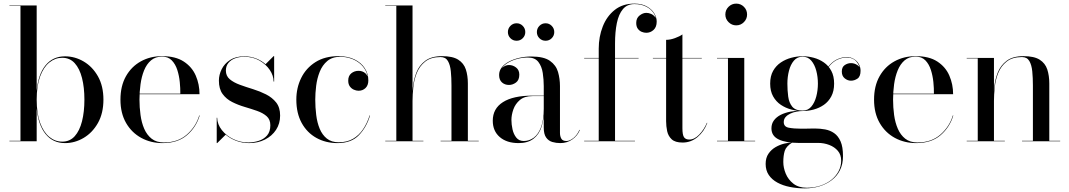

<svg xmlns="http://www.w3.org/2000/svg" viewBox="-20 -780 5904 1060"><path d="M339 10Q272 10 231.5 -40.2Q191 -90.5 182.5 -181.5V0H32V-2.5H93V-747.5H32V-750H182.5V-278.5Q191 -370 231.5 -419.5Q272 -469 339 -469Q393.5 -469 442 -440.5Q490.5 -412 520.8 -358.5Q551 -305 551 -230Q551 -155 520.8 -101.2Q490.5 -47.5 442 -18.8Q393.5 10 339 10ZM323.5 2Q365.5 2 392.5 -28Q419.5 -58 432.8 -110.5Q446 -163 446 -230Q446 -297 432.8 -349.2Q419.5 -401.5 392.5 -431.2Q365.5 -461 323.5 -461Q284.5 -461 252.5 -435.2Q220.5 -409.5 201.5 -358Q182.5 -306.5 182.5 -230Q182.5 -153.5 201.5 -101.8Q220.5 -50 252.5 -24Q284.5 2 323.5 2Z M878 10Q812.5 10 759.8 -18.8Q707 -47.5 676 -101.2Q645 -155 645 -230Q645 -305 675.2 -358.8Q705.5 -412.5 757.5 -441.2Q809.5 -470 875 -470Q949 -470 994.5 -440.2Q1040 -410.5 1060.8 -362.5Q1081.5 -314.5 1081.5 -260H712V-263H975.5Q976 -292 972.5 -327Q969 -362 958.8 -394Q948.5 -426 928.2 -446.8Q908 -467.5 875 -467.5Q838 -467.5 813.8 -446.8Q789.5 -426 775.5 -391.5Q761.5 -357 755.8 -315Q750 -273 750 -230Q750 -187.5 755.8 -145.2Q761.5 -103 776.2 -69Q791 -35 817.2 -14.2Q843.5 6.5 884.5 6.5Q962 6.5 1011.8 -37.2Q1061.5 -81 1080 -142.5H1082.5Q1063 -77.5 1012.2 -33.8Q961.5 10 878 10Z M1176.5 10V-130H1179Q1180 -93 1204.8 -61.8Q1229.5 -30.5 1268.2 -12Q1307 6.5 1350 6.5Q1380 6.5 1408.2 -2.5Q1436.5 -11.5 1454.5 -32.2Q1472.5 -53 1472.5 -88.5Q1472.5 -120.5 1452 -138.5Q1431.5 -156.5 1399.2 -167.8Q1367 -179 1330.5 -189.8Q1294 -200.5 1261.8 -216.8Q1229.5 -233 1209 -261Q1188.5 -289 1188.5 -335Q1188.5 -367 1203.8 -397.8Q1219 -428.5 1250 -448.8Q1281 -469 1328 -469Q1364.5 -469 1394.5 -457Q1424.5 -445 1446 -425.5L1490.5 -470H1493.5V-330H1490.5Q1490.5 -362.5 1469.5 -393.8Q1448.5 -425 1412.2 -445.8Q1376 -466.5 1329 -466.5Q1300.5 -466.5 1277.2 -457.8Q1254 -449 1240.5 -432Q1227 -415 1227 -390.5Q1227 -360.5 1248.5 -342.5Q1270 -324.5 1304.2 -312Q1338.5 -299.5 1376.8 -287.8Q1415 -276 1449 -258.8Q1483 -241.5 1504.8 -214Q1526.5 -186.5 1526.5 -142Q1526.5 -97.5 1504 -63.2Q1481.5 -29 1442.8 -9.5Q1404 10 1355.5 10Q1318 10 1284.5 -2.5Q1251 -15 1226 -36.5L1179 10Z M1843.5 10Q1778 10 1726.5 -18.8Q1675 -47.5 1645.5 -101.2Q1616 -155 1616 -230Q1616 -295 1642.8 -349.5Q1669.5 -404 1721.5 -437Q1773.5 -470 1849 -470Q1900 -470 1937 -452Q1974 -434 1993.8 -403.5Q2013.5 -373 2013.5 -336Q2013.5 -309 1998 -294Q1982.5 -279 1959.5 -279Q1947 -279 1933.8 -284.8Q1920.5 -290.5 1911.5 -302.8Q1902.5 -315 1902.5 -335Q1902.5 -361.5 1919.5 -375.2Q1936.5 -389 1959.5 -389Q1981 -389 1996.8 -375.8Q2012.5 -362.5 2012.5 -336H2011Q2011 -367.5 1997.8 -391.8Q1984.5 -416 1962.8 -432.8Q1941 -449.5 1914 -458Q1887 -466.5 1859 -466.5Q1814.5 -466.5 1787 -443.2Q1759.5 -420 1745 -383.5Q1730.5 -347 1725.5 -306.2Q1720.5 -265.5 1720.5 -230Q1720.5 -187 1725.8 -145Q1731 -103 1745 -69.2Q1759 -35.5 1784.5 -15Q1810 5.5 1850 5.5Q1896 5.5 1929 -13.8Q1962 -33 1984.5 -66.5Q2007 -100 2020.5 -142.5H2023Q2003.5 -77.5 1961.5 -33.8Q1919.5 10 1843.5 10Z M2107 0V-2.5H2168V-747.5H2107V-750H2257.5V-2.5H2317.5V0ZM2412.5 0V-2.5H2472.5V-308Q2472.5 -350.5 2469 -386Q2465.5 -421.5 2452.8 -443.2Q2440 -465 2412 -465Q2359 -465 2327.8 -440.2Q2296.5 -415.5 2281.2 -377.5Q2266 -339.5 2261.8 -298Q2257.5 -256.5 2257.5 -223L2255 -218Q2255 -253.5 2259.2 -296.8Q2263.5 -340 2278.8 -379.5Q2294 -419 2328 -444.5Q2362 -470 2420.5 -470Q2479 -470 2509.8 -450.5Q2540.5 -431 2551.8 -396.8Q2563 -362.5 2563 -319V-2.5H2623V0Z M3073.5 10Q3050 10 3029 3.8Q3008 -2.5 2995 -21Q2982 -39.5 2982 -75V-304.5Q2982 -340.5 2976.5 -377Q2971 -413.5 2952.2 -438Q2933.5 -462.5 2893.5 -462.5Q2866 -462.5 2838.5 -455.5Q2811 -448.5 2788.5 -436Q2766 -423.5 2752.2 -405.8Q2738.5 -388 2738.5 -366H2736.5Q2736.5 -391.5 2753.2 -406.2Q2770 -421 2790 -421Q2811.5 -421 2829.2 -407.2Q2847 -393.5 2847 -368Q2847 -338 2828.8 -324.5Q2810.5 -311 2790 -311Q2767 -311 2751.2 -325Q2735.5 -339 2735.5 -366Q2735.5 -389.5 2750.2 -408.2Q2765 -427 2790.2 -440.2Q2815.5 -453.5 2847.5 -460.8Q2879.5 -468 2913.5 -468Q2982.5 -468 3016.2 -444Q3050 -420 3060.8 -382.5Q3071.5 -345 3071.5 -304.5V-46Q3071.5 -28 3078.8 -14.8Q3086 -1.5 3107.5 -1.5Q3125 -1.5 3146 -18.2Q3167 -35 3179 -63.5L3181 -61.5Q3168 -30 3139.2 -10Q3110.5 10 3073.5 10ZM2843 10Q2778 10 2739.2 -23.2Q2700.5 -56.5 2700.5 -113.5Q2700.5 -180.5 2756.8 -216.2Q2813 -252 2919.5 -252H3028.5V-249.5H2919.5Q2875.5 -249.5 2850.2 -228Q2825 -206.5 2814.2 -176Q2803.5 -145.5 2803.5 -118Q2803.5 -93 2809.5 -66Q2815.5 -39 2830.5 -20.2Q2845.5 -1.5 2871.5 -1.5Q2901.5 -1.5 2926.5 -19.8Q2951.5 -38 2966.8 -77.5Q2982 -117 2982 -180.5H2984Q2984 -123.5 2970 -80.5Q2956 -37.5 2925 -13.8Q2894 10 2843 10ZM2992 -555Q2972 -555 2958 -569Q2944 -583 2944 -603Q2944 -623 2958 -637.2Q2972 -651.5 2992 -651.5Q3012 -651.5 3026 -637.2Q3040 -623 3040 -603Q3040 -583 3026 -569Q3012 -555 2992 -555ZM2832 -555Q2812 -555 2798 -569Q2784 -583 2784 -603Q2784 -623 2798 -637.2Q2812 -651.5 2832 -651.5Q2852 -651.5 2866 -637.2Q2880 -623 2880 -603Q2880 -583 2866 -569Q2852 -555 2832 -555Z M3285.5 0V-511.5Q3285.5 -577 3307.8 -633.8Q3330 -690.5 3373.8 -725.2Q3417.5 -760 3482.5 -760Q3523 -760 3550.2 -745Q3577.5 -730 3591.5 -707.2Q3605.5 -684.5 3605.5 -661Q3605.5 -630.5 3588.2 -614.8Q3571 -599 3548 -599Q3535.5 -599 3522.8 -604.2Q3510 -609.5 3501.2 -621.5Q3492.5 -633.5 3492.5 -653.5Q3492.5 -680 3511 -694.5Q3529.5 -709 3548 -709Q3561.5 -709 3574.5 -703.2Q3587.5 -697.5 3596 -686.8Q3604.5 -676 3604.5 -661H3602.5Q3602.5 -686.5 3588.2 -708.2Q3574 -730 3546.8 -743.8Q3519.5 -757.5 3482.5 -757.5Q3442.5 -757.5 3419 -729.5Q3395.5 -701.5 3385.5 -652.5Q3375.5 -603.5 3375.5 -540V0ZM3205 0V-2.5H3485.5V0ZM3205 -457.5V-460H3505.5V-457.5Z M3748.5 7Q3707.5 7 3688.2 -11Q3669 -29 3663.2 -56.2Q3657.5 -83.5 3657.5 -111V-560Q3680 -560 3706.2 -569.5Q3732.5 -579 3747.5 -590V-72.5Q3747.5 -35 3756.5 -22.2Q3765.5 -9.5 3785.5 -9.5Q3814 -9.5 3840.8 -37.5Q3867.5 -65.5 3882.5 -101.5H3885Q3867 -53.5 3830.8 -23.2Q3794.5 7 3748.5 7ZM3584.5 -457.5V-460H3854.5V-457.5Z M4044.5 -640Q4020 -640 4002.2 -657.8Q3984.5 -675.5 3984.5 -700Q3984.5 -725 4002.2 -742.5Q4020 -760 4044.5 -760Q4069.5 -760 4087 -742.5Q4104.5 -725 4104.5 -700Q4104.5 -675.5 4087 -657.8Q4069.5 -640 4044.5 -640ZM4089 -460V-2.5H4149V0H3938.5V-2.5H3999V-457.5H3938.5V-460Z M4423.5 260Q4380.5 260 4341.2 252.2Q4302 244.5 4271.8 228Q4241.5 211.5 4224.2 186Q4207 160.5 4207 125Q4207 91 4222.8 68.2Q4238.5 45.5 4262.2 32Q4286 18.5 4310.2 12.8Q4334.5 7 4351.5 7H4353.5Q4320 28 4312.2 53.5Q4304.5 79 4304.5 114.5Q4304.5 146 4318 178.8Q4331.5 211.5 4360.2 234Q4389 256.5 4434 256.5Q4474 256.5 4508.5 245.2Q4543 234 4568.8 213.8Q4594.5 193.5 4609.2 166.2Q4624 139 4624 106.5Q4624 74.5 4605.8 53Q4587.5 31.5 4558.2 20.2Q4529 9 4496.5 9Q4486 9 4464.2 9Q4442.5 9 4420.5 9Q4398.5 9 4387.5 9Q4320 9 4279.5 -10Q4239 -29 4239 -71.5Q4239 -97 4252.8 -115.5Q4266.5 -134 4290.2 -146Q4314 -158 4345 -163.8Q4376 -169.5 4411.5 -169.5V-167Q4395.5 -167 4377.5 -163.8Q4359.5 -160.5 4343.5 -153Q4327.5 -145.5 4317.2 -134Q4307 -122.5 4307 -106Q4307 -80 4335 -74.8Q4363 -69.5 4404 -69.5Q4421.5 -69.5 4433 -69.8Q4444.5 -70 4455 -70.2Q4465.5 -70.5 4479.5 -70.5Q4507.5 -70.5 4535.2 -65.5Q4563 -60.5 4585.2 -45Q4607.5 -29.5 4620.8 0.8Q4634 31 4634 82Q4634 126.5 4617.2 159.8Q4600.5 193 4570.8 215.2Q4541 237.5 4503.2 248.8Q4465.5 260 4423.5 260ZM4411 -167Q4380.5 -167 4349 -175.2Q4317.5 -183.5 4291 -201.2Q4264.5 -219 4248.2 -248Q4232 -277 4232 -318.5Q4232 -360 4248.2 -388.8Q4264.5 -417.5 4291 -435.2Q4317.5 -453 4349 -461.2Q4380.5 -469.5 4411 -469.5Q4441.5 -469.5 4472.2 -461.2Q4503 -453 4528.5 -435.2Q4554 -417.5 4569.5 -388.8Q4585 -360 4585 -318.5Q4585 -277 4569.5 -248Q4554 -219 4528.5 -201.2Q4503 -183.5 4472.2 -175.2Q4441.5 -167 4411 -167ZM4411 -169.5Q4440.5 -169.5 4459 -191.2Q4477.5 -213 4486.5 -247.2Q4495.5 -281.5 4495.5 -318.5Q4495.5 -355.5 4486.5 -389.5Q4477.5 -423.5 4459 -445.2Q4440.5 -467 4411 -467Q4381.5 -467 4363 -445.2Q4344.5 -423.5 4335.8 -389.5Q4327 -355.5 4327 -318.5Q4327 -281.5 4331.5 -247.2Q4336 -213 4353.8 -191.2Q4371.5 -169.5 4411 -169.5ZM4678 -334.5Q4659.5 -334.5 4643.5 -347.5Q4627.5 -360.5 4627.5 -385Q4627.5 -410 4643.8 -420.8Q4660 -431.5 4678 -431.5Q4696.5 -431.5 4713.2 -420.8Q4730 -410 4730 -389.5H4728Q4728 -416 4709 -439.2Q4690 -462.5 4652.5 -462.5Q4632 -462.5 4606.8 -452.2Q4581.5 -442 4560 -416.8Q4538.5 -391.5 4528.5 -347H4526Q4536 -393.5 4558.5 -419Q4581 -444.5 4606.8 -454.8Q4632.5 -465 4652.5 -465Q4677 -465 4694.8 -454Q4712.5 -443 4721.8 -425.8Q4731 -408.5 4731 -389.5Q4731 -357.5 4714 -346Q4697 -334.5 4678 -334.5Z M5038.5 10Q4973 10 4920.2 -18.8Q4867.5 -47.5 4836.5 -101.2Q4805.5 -155 4805.5 -230Q4805.5 -305 4835.8 -358.8Q4866 -412.5 4918 -441.2Q4970 -470 5035.5 -470Q5109.5 -470 5155 -440.2Q5200.5 -410.5 5221.2 -362.5Q5242 -314.5 5242 -260H4872.5V-263H5136Q5136.5 -292 5133 -327Q5129.5 -362 5119.2 -394Q5109 -426 5088.8 -446.8Q5068.5 -467.5 5035.5 -467.5Q4998.5 -467.5 4974.2 -446.8Q4950 -426 4936 -391.5Q4922 -357 4916.2 -315Q4910.5 -273 4910.5 -230Q4910.5 -187.5 4916.2 -145.2Q4922 -103 4936.8 -69Q4951.5 -35 4977.8 -14.2Q5004 6.5 5045 6.5Q5122.5 6.5 5172.2 -37.2Q5222 -81 5240.5 -142.5H5243Q5223.5 -77.5 5172.8 -33.8Q5122 10 5038.5 10Z M5467.5 -460V-2.5H5527.5V0H5317V-2.5H5378V-457.5H5317V-460ZM5773 -319V-2.5H5833V0H5622.5V-2.5H5682.5V-308Q5682.5 -350 5679 -385.8Q5675.5 -421.5 5662.8 -443.2Q5650 -465 5622 -465Q5569 -465 5537.8 -440.2Q5506.5 -415.5 5491.2 -377.5Q5476 -339.5 5471.8 -298Q5467.5 -256.5 5467.5 -223L5465 -218Q5465 -253.5 5469 -296.8Q5473 -340 5488.5 -379.5Q5504 -419 5537.8 -444.5Q5571.5 -470 5630.5 -470Q5689 -470 5719.8 -450.5Q5750.5 -431 5761.8 -396.8Q5773 -362.5 5773 -319Z"/></svg>

Font: Bodoni Moda 72pt
Style: Regular
Weight: 400
Designer: Owen Earl
Foundry: indestructible type
Version: Version 2.005